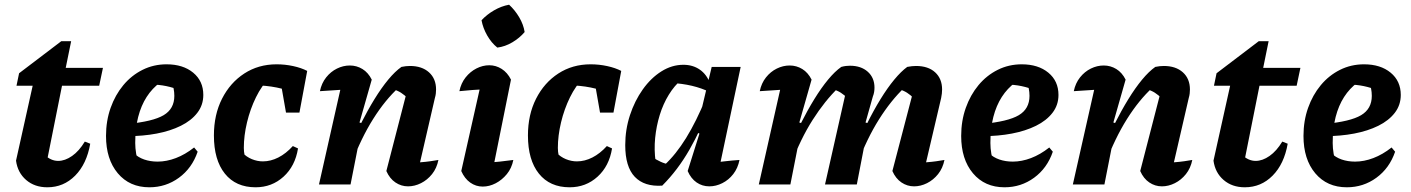

<svg xmlns="http://www.w3.org/2000/svg" viewBox="-20 -783 5989 815"><path d="M181 12Q127 12 91 -19Q55 -50 48 -101L124 -443H248L172 -63L169 -126Q196 -100 227 -100Q256 -100 286 -121Q316 -142 340 -182L363 -173Q348 -87 299 -37.5Q250 12 181 12ZM50 -419 61 -472 240 -608H282L259 -495H417L401 -419Z M614 12Q530 12 480 -47.5Q430 -107 430 -206Q430 -270 449.5 -325Q469 -380 503.5 -421.5Q538 -463 585 -486.5Q632 -510 687 -510Q757 -510 800 -474.5Q843 -439 843 -380Q843 -337 817.5 -304Q792 -271 747.5 -249Q703 -227 645 -216Q587 -205 521 -205V-257Q629 -267 674.5 -294Q720 -321 720 -376Q720 -408 708 -435L746 -399Q717 -411 686 -417.5Q655 -424 621 -424L660 -433Q626 -408 602.5 -371.5Q579 -335 566.5 -286.5Q554 -238 554 -176Q554 -154 558 -130.5Q562 -107 570 -84L548 -133Q566 -115 592 -106Q618 -97 649 -97Q687 -97 726.5 -112Q766 -127 804 -157L819 -139Q795 -69 739.5 -28.5Q684 12 614 12Z M1065 12Q981 12 934.5 -46Q888 -104 888 -208Q888 -296 922.5 -364Q957 -432 1017 -471Q1077 -510 1154 -510Q1190 -510 1224.5 -502.5Q1259 -495 1284 -482L1238 -385Q1161 -420 1058 -421L1124 -452Q1091 -420 1066.5 -370Q1042 -320 1028.5 -263.5Q1015 -207 1015 -155Q1015 -139 1018.5 -123Q1022 -107 1028 -94L1009 -135Q1026 -117 1049 -107.5Q1072 -98 1096 -98Q1129 -98 1161.5 -114.5Q1194 -131 1223 -163L1245 -153Q1233 -78 1183.5 -33Q1134 12 1065 12ZM1194 -305 1163 -482H1284L1251 -305Z M1620 -57 1705 -386 1714 -363Q1697 -380 1682 -389.5Q1667 -399 1646 -405L1673 -412Q1615 -359 1564 -278Q1513 -197 1472 -88L1459 -139Q1483 -201 1511.5 -257.5Q1540 -314 1569.5 -362Q1599 -410 1628 -445Q1657 -480 1684 -499Q1694 -501 1702.5 -502Q1711 -503 1720 -503Q1771 -503 1801 -476Q1831 -449 1831 -403Q1831 -395 1830 -386Q1829 -377 1826 -367L1763 -94Q1789 -96 1806 -98.5Q1823 -101 1841 -104Q1834 -69 1814 -44Q1794 -19 1767 -5.5Q1740 8 1712 8Q1683 8 1658.5 -8.5Q1634 -25 1620 -57ZM1334 0 1439 -466 1457 -404Q1433 -402 1408 -400.5Q1383 -399 1338 -396Q1345 -430 1364.5 -454.5Q1384 -479 1410.5 -492Q1437 -505 1465 -505Q1494 -505 1518.5 -490Q1543 -475 1558 -445L1506 -263L1519 -259L1468 0Z M2066 -33 2039 -92Q2072 -94 2101.5 -97Q2131 -100 2159 -104Q2152 -69 2131.5 -44Q2111 -19 2084 -5Q2057 9 2029 9Q2000 9 1976 -8Q1952 -25 1938 -57L2030 -466L2048 -404Q2013 -403 1986 -401Q1959 -399 1930 -396Q1937 -430 1956.5 -454.5Q1976 -479 2002.5 -492.5Q2029 -506 2057 -506Q2085 -506 2109.5 -490.5Q2134 -475 2149 -445ZM2141 -763Q2166 -740 2184 -709.5Q2202 -679 2207 -647Q2186 -622 2155 -603.5Q2124 -585 2091 -581Q2066 -601 2048 -632.5Q2030 -664 2024 -697Q2046 -721 2077 -739Q2108 -757 2141 -763Z M2398 12Q2314 12 2267.5 -46Q2221 -104 2221 -208Q2221 -296 2255.5 -364Q2290 -432 2350 -471Q2410 -510 2487 -510Q2523 -510 2557.5 -502.5Q2592 -495 2617 -482L2571 -385Q2494 -420 2391 -421L2457 -452Q2424 -420 2399.5 -370Q2375 -320 2361.5 -263.5Q2348 -207 2348 -155Q2348 -139 2351.5 -123Q2355 -107 2361 -94L2342 -135Q2359 -117 2382 -107.5Q2405 -98 2429 -98Q2462 -98 2494.5 -114.5Q2527 -131 2556 -163L2578 -153Q2566 -78 2516.5 -33Q2467 12 2398 12ZM2527 -305 2496 -482H2617L2584 -305Z M2791 5Q2715 10 2674.5 -32.5Q2634 -75 2634 -167Q2634 -233 2654 -294Q2674 -355 2708.5 -403.5Q2743 -452 2787.5 -480Q2832 -508 2881 -508Q2921 -508 2950.5 -487.5Q2980 -467 2994 -429L2993 -392Q2924 -426 2828 -431L2873 -445Q2843 -420 2819 -381Q2795 -342 2780.5 -295Q2766 -248 2761 -197.5Q2756 -147 2763 -97L2749 -116Q2766 -105 2784 -96.5Q2802 -88 2822 -85L2800 -82Q2849 -127 2892.5 -197.5Q2936 -268 2976 -366L2998 -344Q2956 -234 2906.5 -147.5Q2857 -61 2791 5ZM3025 -31 3001 -92Q3029 -95 3058.5 -98.5Q3088 -102 3119 -104Q3112 -69 3092.5 -44Q3073 -19 3046 -5.5Q3019 8 2991 8Q2961 8 2937 -8.5Q2913 -25 2899 -57L2949 -216L2935 -222L3001 -499H3124Z M3620 -88 3607 -139Q3632 -201 3660 -257.5Q3688 -314 3717.5 -362Q3747 -410 3776 -445Q3805 -480 3831 -499Q3842 -501 3850.5 -502Q3859 -503 3868 -503Q3920 -503 3949.5 -476Q3979 -449 3979 -403Q3979 -395 3978 -386Q3977 -377 3975 -367L3911 -94Q3937 -96 3954 -98.5Q3971 -101 3989 -104Q3982 -69 3962 -44Q3942 -19 3915 -5.5Q3888 8 3860 8Q3831 8 3806.5 -8.5Q3782 -25 3768 -57L3854 -386L3862 -363Q3845 -380 3830 -389.5Q3815 -399 3794 -405L3820 -412Q3762 -357 3711 -276Q3660 -195 3620 -88ZM3201 0 3306 -466 3324 -404Q3300 -402 3275 -400.5Q3250 -399 3205 -396Q3212 -430 3231.5 -454.5Q3251 -479 3277.5 -492Q3304 -505 3332 -505Q3361 -505 3385.5 -490Q3410 -475 3425 -445L3373 -263L3386 -259L3335 0ZM3482 0 3570 -390 3581 -363Q3564 -380 3549 -389.5Q3534 -399 3513 -405L3540 -412Q3481 -355 3429.5 -274Q3378 -193 3339 -88L3326 -139Q3350 -201 3378.5 -257.5Q3407 -314 3436.5 -362Q3466 -410 3495 -445Q3524 -480 3551 -499Q3562 -502 3571 -503Q3580 -504 3588 -504Q3635 -504 3663.5 -478.5Q3692 -453 3692 -411Q3692 -402 3690.5 -392.5Q3689 -383 3685 -373L3654 -263L3667 -259L3617 0Z M4244 12Q4160 12 4110 -47.5Q4060 -107 4060 -206Q4060 -270 4079.5 -325Q4099 -380 4133.5 -421.5Q4168 -463 4215 -486.5Q4262 -510 4317 -510Q4387 -510 4430 -474.5Q4473 -439 4473 -380Q4473 -337 4447.5 -304Q4422 -271 4377.5 -249Q4333 -227 4275 -216Q4217 -205 4151 -205V-257Q4259 -267 4304.5 -294Q4350 -321 4350 -376Q4350 -408 4338 -435L4376 -399Q4347 -411 4316 -417.5Q4285 -424 4251 -424L4290 -433Q4256 -408 4232.5 -371.5Q4209 -335 4196.5 -286.5Q4184 -238 4184 -176Q4184 -154 4188 -130.5Q4192 -107 4200 -84L4178 -133Q4196 -115 4222 -106Q4248 -97 4279 -97Q4317 -97 4356.5 -112Q4396 -127 4434 -157L4449 -139Q4425 -69 4369.5 -28.5Q4314 12 4244 12Z M4820 -57 4905 -386 4914 -363Q4897 -380 4882 -389.5Q4867 -399 4846 -405L4873 -412Q4815 -359 4764 -278Q4713 -197 4672 -88L4659 -139Q4683 -201 4711.5 -257.5Q4740 -314 4769.5 -362Q4799 -410 4828 -445Q4857 -480 4884 -499Q4894 -501 4902.5 -502Q4911 -503 4920 -503Q4971 -503 5001 -476Q5031 -449 5031 -403Q5031 -395 5030 -386Q5029 -377 5026 -367L4963 -94Q4989 -96 5006 -98.5Q5023 -101 5041 -104Q5034 -69 5014 -44Q4994 -19 4967 -5.5Q4940 8 4912 8Q4883 8 4858.5 -8.5Q4834 -25 4820 -57ZM4534 0 4639 -466 4657 -404Q4633 -402 4608 -400.5Q4583 -399 4538 -396Q4545 -430 4564.5 -454.5Q4584 -479 4610.5 -492Q4637 -505 4665 -505Q4694 -505 4718.5 -490Q4743 -475 4758 -445L4706 -263L4719 -259L4668 0Z M5264 12Q5210 12 5174 -19Q5138 -50 5131 -101L5207 -443H5331L5255 -63L5252 -126Q5279 -100 5310 -100Q5339 -100 5369 -121Q5399 -142 5423 -182L5446 -173Q5431 -87 5382 -37.5Q5333 12 5264 12ZM5133 -419 5144 -472 5323 -608H5365L5342 -495H5500L5484 -419Z M5697 12Q5613 12 5563 -47.5Q5513 -107 5513 -206Q5513 -270 5532.5 -325Q5552 -380 5586.5 -421.5Q5621 -463 5668 -486.5Q5715 -510 5770 -510Q5840 -510 5883 -474.5Q5926 -439 5926 -380Q5926 -337 5900.5 -304Q5875 -271 5830.5 -249Q5786 -227 5728 -216Q5670 -205 5604 -205V-257Q5712 -267 5757.5 -294Q5803 -321 5803 -376Q5803 -408 5791 -435L5829 -399Q5800 -411 5769 -417.5Q5738 -424 5704 -424L5743 -433Q5709 -408 5685.5 -371.5Q5662 -335 5649.5 -286.5Q5637 -238 5637 -176Q5637 -154 5641 -130.5Q5645 -107 5653 -84L5631 -133Q5649 -115 5675 -106Q5701 -97 5732 -97Q5770 -97 5809.5 -112Q5849 -127 5887 -157L5902 -139Q5878 -69 5822.5 -28.5Q5767 12 5697 12Z"/></svg>

Font: Piazzolla Thin ExtraBold
Style: Italic
Weight: 800
Italic angle: -11.3°
Version: Version 2.005